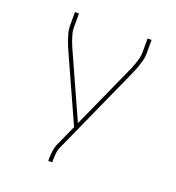

<svg xmlns="http://www.w3.org/2000/svg" viewBox="-133 -841 866 947"><g transform="rotate(20 300.0 -367.5)"><path d="M226 0V-7Q226 -29 229 -51.5Q232 -74 241 -94L289 -200L140 -530Q133 -546 126 -562Q119 -578 113.5 -594.5Q108 -611 103.5 -627.5Q99 -644 99 -662V-735H120V-662Q120 -645 124 -629.5Q128 -614 133.5 -598.5Q139 -583 145.5 -568Q152 -553 159 -538L300 -225L341 -316L441 -538Q448 -553 454.5 -568Q461 -583 466.5 -598.5Q472 -614 476 -629.5Q480 -645 480 -662V-735H501V-662Q501 -644 496.5 -627.5Q492 -611 486.5 -594.5Q481 -578 474 -562Q467 -546 460 -530L260 -86Q251 -68 249 -47.5Q247 -27 247 -7V0Z"/></g></svg>

Font: Iosevka Curly Thin Extended
Style: Regular
Weight: 100
Width: 7
Monospace: yes
Designer: Belleve Invis
Foundry: Belleve Invis
Version: Version 11.1.0; ttfautohint (v1.8.3)